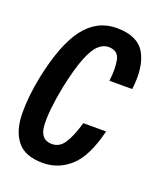

<svg xmlns="http://www.w3.org/2000/svg" viewBox="-108 -607 580 689"><g transform="rotate(20 182.0 -263.0)"><path d="M136 10Q67 10 37 -28Q7 -66 6 -131Q5 -196 21 -275Q49 -410 97.5 -473Q146 -536 221 -536Q301 -536 329.5 -486Q358 -436 347 -349H260Q266 -399 259 -430.5Q252 -462 216 -462Q196 -462 178 -445.5Q160 -429 143.5 -387.5Q127 -346 111 -271Q92 -175 95 -120Q98 -65 143 -65Q172 -65 190 -92Q208 -119 224 -174H311Q286 -72 240.5 -31Q195 10 136 10Z"/></g></svg>

Font: Mona Sans Condensed Medium
Style: Italic
Weight: 500
Width: 3
Italic angle: -11.7°
Designer: Deni Anggara
Foundry: GitHub
Version: Version 1.001; ttfautohint (v1.8.4.7-5d5b);gftools[0.9.31]